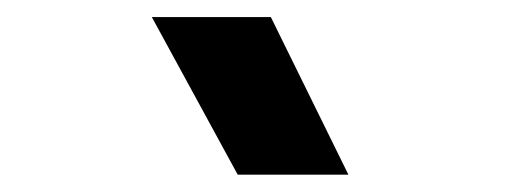

<svg xmlns="http://www.w3.org/2000/svg" viewBox="-20 -815 626 226"><path d="M259.8 -609.4 158.7 -794.9H298.8L390.1 -609.4Z"/></svg>

Font: Cascadia Code
Style: Regular
Weight: 400
Monospace: yes
Designer: Aaron Bell
Foundry: Saja Typeworks
Version: Version 2106.017